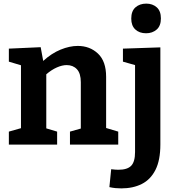

<svg xmlns="http://www.w3.org/2000/svg" viewBox="-20 -800 975 1062"><path d="M29 0V-72L96 -91V-439L29 -459V-531L205 -539L219 -463Q265 -505 315 -525.5Q365 -546 410 -546Q477 -546 522 -503.5Q567 -461 567 -375V-92L634 -72V0H367V-72L427 -89V-345Q427 -394 405.5 -417Q384 -440 349 -440Q324 -440 294.5 -427Q265 -414 236 -389V-90L296 -72V0ZM651 242Q635 242 619 240.5Q603 239 585 235L595 136Q619 139 635 139Q684 139 705.5 117Q727 95 727 41V-440L660 -459V-531L867 -538V-1Q867 86 840 139.5Q813 193 764.5 217.5Q716 242 651 242ZM788 -616Q751 -616 728.5 -637Q706 -658 706 -697Q706 -739 729.5 -759.5Q753 -780 789 -780Q824 -780 847 -759.5Q870 -739 870 -698Q870 -657 846.5 -636.5Q823 -616 788 -616Z"/></svg>

Font: Bitter
Style: Bold
Weight: 700
Designer: Sol Matas, and Bitter project Authors
Foundry: Sol Matas
Version: Version 2.001